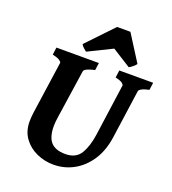

<svg xmlns="http://www.w3.org/2000/svg" viewBox="-142 -882 896 1002"><g transform="rotate(20 306.0 -380.5)"><path d="M612.3 -565.9 606.9 -524.9Q578.6 -518.6 565.7 -511.2Q552.7 -503.9 551.8 -497.1L514.2 -230Q503.4 -151.4 467.5 -96.9Q431.6 -42.5 379.9 -14.4Q328.1 13.7 268.6 13.7Q219.7 13.7 175.5 -5.9Q131.3 -25.4 103.3 -63.5Q75.2 -101.6 75.2 -156.2Q75.2 -178.7 79.1 -207.5L120.6 -497.1Q121.6 -502.4 110.1 -510.5Q98.6 -518.6 69.8 -524.9L75.2 -565.9H311L305.2 -524.9Q250 -512.7 246.6 -497.1L207 -229Q205.1 -215.8 203.6 -202.9Q202.1 -189.9 202.1 -178.2Q202.1 -115.7 227.8 -87.6Q253.4 -59.6 308.1 -59.6Q366.7 -59.6 392.1 -101.6Q417.5 -143.6 426.8 -210.4L466.8 -497.1Q467.8 -502.4 457.8 -510.5Q447.8 -518.6 418.9 -524.9L424.3 -565.9ZM502 -629.9Q495.6 -620.6 483.6 -611.3Q471.7 -602.1 464.8 -598.6L360.8 -664.1L227.5 -598.6Q223.6 -601.6 212.4 -611.1Q201.2 -620.6 197.3 -629.9L335.9 -775.4H409.7Z"/></g></svg>

Font: Dai Banna SIL
Style: Bold Italic
Weight: 700
Italic angle: -11°
Designer: Victor Gaultney
Foundry: SIL International
Version: Version 4.000